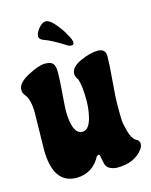

<svg xmlns="http://www.w3.org/2000/svg" viewBox="-107 -745 652 831"><g transform="rotate(-15 219.5 -329.0)"><path d="M28 -142 31 -304Q31 -333 26 -354.5Q21 -376 10.5 -388.5Q0 -401 0 -415Q0 -446 50 -472.5Q100 -499 127 -499Q154 -499 163.5 -488Q173 -477 173 -448Q173 -419 168 -356.5Q163 -294 163 -281Q163 -172 210 -172Q244 -172 256 -243Q261 -269 261 -301Q261 -365 250 -396Q239 -410 239 -423Q239 -453 284 -473.5Q329 -494 363.5 -494Q398 -494 398 -459.5Q398 -425 391.5 -352Q385 -279 385 -236.5Q385 -194 386 -176.5Q387 -159 396.5 -124.5Q406 -90 422 -80Q439 -72 439 -58.5Q439 -45 431 -34Q394 17 314 17Q269 14 263 -17L256 -51Q255 -58 250 -58L242 -54Q206 14 132 14Q28 12 28 -142ZM149 -600Q132 -606 130 -619Q130 -636 146.5 -655.5Q163 -675 178.5 -675Q194 -675 214 -653Q242 -622 257 -592Q271 -569 271 -557Q271 -545 260 -545Q253 -545 245 -549Q180 -590 149 -600Z"/></g></svg>

Font: Chicle
Style: Regular
Weight: 400
Designer: Angel Koziupa and Alejandro Paul
Foundry: Angel Koziupa and Alejandro Paul
Version: Version 1.000